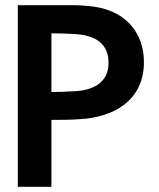

<svg xmlns="http://www.w3.org/2000/svg" viewBox="-20 -723 614 743"><path d="M537 -483C537 -596 465 -690 318 -700C300 -702 282 -703 263 -703H49V0H179V-259C212 -259 251 -259 291 -262C413 -269 537 -329 537 -483ZM400 -480C400 -405 344 -374 269 -370C240 -368 209 -367 179 -367V-594C211 -594 243 -593 273 -591C349 -586 400 -554 400 -480Z"/></svg>

Font: Bluebird
Style: Regular
Weight: 400
Designer: Jasper
Foundry: Cannot Into Space Fonts
Version: Version 0.98